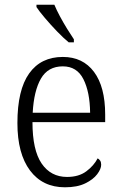

<svg xmlns="http://www.w3.org/2000/svg" viewBox="-20 -786 515 816"><path d="M256 10Q161 10 107.5 -61.5Q54 -133 54 -263Q54 -404 104 -474Q154 -544 247 -544Q332 -544 379.5 -480.5Q427 -417 427 -299V-267H118Q118 -148 157 -91Q196 -34 265 -34Q315 -34 347 -58Q379 -82 395 -113Q401 -110 405.5 -103.5Q410 -97 410 -86Q410 -68 393 -45.5Q376 -23 342 -6.5Q308 10 256 10ZM363 -307Q362 -395 334.5 -449.5Q307 -504 247 -504Q184 -504 154 -452Q124 -400 119 -307ZM272 -606Q250 -624 222.5 -652.5Q195 -681 170.5 -710Q146 -739 135 -756V-766H211Q220 -744 234.5 -717Q249 -690 265 -664Q281 -638 294 -619V-606Z"/></svg>

Font: Noto Serif SemiCondensed Light
Style: Regular
Weight: 300
Width: 4
Designer: Monotype Design Team
Foundry: Monotype Imaging Inc.
Version: Version 2.013